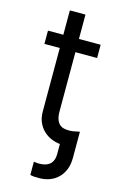

<svg xmlns="http://www.w3.org/2000/svg" viewBox="-132 -733 631 995"><g transform="rotate(15 183.0 -235.5)"><path d="M313.9 -474.4H197.4V-156.2Q197.4 -129.6 203.7 -113.5Q209.9 -97.3 220 -88.4Q230.1 -79.5 243.1 -76.7Q256 -73.9 269.9 -73.9Q277 -73.9 282.5 -74.4Q288 -74.9 292.6 -75.6L326.7 -82.4V58.2Q326.7 93.4 315.7 120.7Q304.7 148.1 285.5 166.7Q266.3 185.4 240.4 195Q214.5 204.5 184.7 204.5Q171.9 204.5 158.9 204Q146 203.5 136.4 200.3V129.3Q141.7 130.3 148.8 131.2Q155.9 132.1 163.4 132.1Q180.4 132.1 195 128.6Q209.5 125 220.2 116.5Q230.8 108 236.9 93.8Q242.9 79.5 242.9 58.2V6Q218.4 3.6 195.1 -6.4Q171.9 -16.3 153.8 -33.7Q135.7 -51.1 124.6 -76Q113.6 -100.9 113.6 -133.5V-474.4H31.2V-545.5H113.6V-676.1H197.4V-545.5H313.9Z"/></g></svg>

Font: Interop
Style: Regular
Weight: 400
Designer: Rasmus Andersson, Google, Jang Haemin
Foundry: jhaemin
Version: Version 1.008